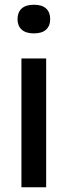

<svg xmlns="http://www.w3.org/2000/svg" viewBox="-20 -791 286 811"><path d="M70.5 0V-544H175V0ZM123 -650Q89 -650 71.5 -666Q54 -682 54 -710Q54 -739 71.5 -755Q89 -771 123 -771Q157.5 -771 174.8 -755Q192 -739 192 -710Q192 -682 174.8 -666Q157.5 -650 123 -650Z"/></svg>

Font: Encode Sans Condensed Thin Medium
Style: Regular
Weight: 500
Version: Version 3.002